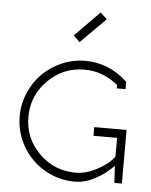

<svg xmlns="http://www.w3.org/2000/svg" viewBox="-50 -712 601 763"><g transform="rotate(5 250.0 -330.5)"><path d="M276.9 -438Q191.9 -438 131.3 -377.4Q70.8 -316.9 70.8 -231.9Q70.8 -146.5 131.1 -86.7Q191.4 -26.9 276.9 -26.9Q316.9 -26.9 361.8 -50.3Q406.7 -73.7 429.2 -104V-179.2H335V-213.9H463.9V0H434.1L430.2 -66.9H429.2Q398.9 -35.2 358.2 -13.2Q317.4 8.8 276.9 8.8Q211.4 8.8 156 -23.4Q100.6 -55.7 68.4 -111.1Q36.1 -166.5 36.1 -231.9Q36.1 -280.8 55.4 -325.4Q74.7 -370.1 106.9 -402.3Q139.2 -434.6 183.8 -453.9Q228.5 -473.1 276.9 -473.1Q369.6 -473.1 439.9 -409.2L445.8 -403.8V-375H411.1V-388.2Q351.1 -438 276.9 -438ZM247.1 -544.9 222.2 -569.8 320.8 -669.9 347.2 -645Z"/></g></svg>

Font: RawengulkPcs
Style: Regular
Weight: 400
Version: Version 0.92